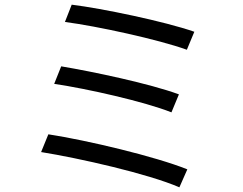

<svg xmlns="http://www.w3.org/2000/svg" viewBox="-20 -777 1040 822"><path d="M287 -757 258 -683C396 -665 658 -608 780 -564L812 -641C686 -685 417 -741 287 -757ZM242 -493 212 -418C354 -397 598 -342 714 -296L746 -373C621 -419 379 -470 242 -493ZM187 -202 156 -126C318 -100 615 -33 748 25L782 -52C645 -107 355 -176 187 -202Z"/></svg>

Font: Noto Sans Japanese Regular
Style: Regular
Weight: 400
Designer: Ryoko NISHIZUKA (kana & ideographs); Paul D. Hunt (Latin, Greek & Cyrillic); Wenlong ZHANG (bopomofo); Sandoll Communica
Foundry: Adobe Systems Incorporated
Version: Version 1.000;PS 1;hotconv 1.0.78;makeotf.lib2.5.61930